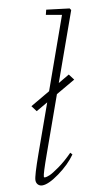

<svg xmlns="http://www.w3.org/2000/svg" viewBox="-85 -767 452 820"><g transform="rotate(-10 141.0 -357.0)"><path d="M30.8 11.2Q19.5 11.2 12.2 3.9Q4.9 -3.4 4.9 -15.6Q4.9 -33.7 37.6 -125.5L112.3 -334.5L61.5 -305.2L43 -330.1L128.4 -379.9L239.3 -691.4L171.4 -703.6L176.8 -725.1L276.4 -712.9L281.7 -705.1L175.3 -407.2L223.6 -435.5L242.7 -410.2L159.2 -361.8L72.3 -118.2Q43 -36.6 43 -24.4Q43 -20.5 47.4 -20.5Q54.2 -20.5 67.9 -26.1Q81.5 -31.7 110.8 -52.5Q140.1 -73.2 171.9 -105.5L179.7 -96.7Q151.9 -57.1 104.7 -22.9Q57.6 11.2 30.8 11.2Z"/></g></svg>

Font: Elstob ExtraLight
Style: Italic
Weight: 200
Italic angle: -20°
Designer: Peter S. Baker
Version: Version 1.015